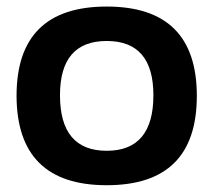

<svg xmlns="http://www.w3.org/2000/svg" viewBox="-20 -542 636 572"><path d="M29.3 -256.3Q29.3 -522.5 297.9 -522.5Q566.4 -522.5 566.4 -256.3Q566.4 9.8 297.9 9.8Q30.3 9.8 29.3 -256.3ZM297.9 -92.8Q437 -92.8 437 -258.3Q437 -419.9 297.9 -419.9Q158.7 -419.9 158.7 -258.3Q158.7 -92.8 297.9 -92.8Z"/></svg>

Font: SansationBold
Style: Bold
Weight: 700
Designer: Bernd Montag
Version: Version 1.301